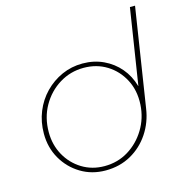

<svg xmlns="http://www.w3.org/2000/svg" viewBox="-109 -829 890 941"><g transform="rotate(-15 336.0 -358.5)"><path d="M313 13Q243 13 187 -21Q131 -55 98.5 -112Q66 -169 66 -239Q66 -299 87 -350.5Q108 -402 145.5 -440.5Q183 -479 232 -501Q281 -523 337 -523Q395 -523 443 -500.5Q491 -478 524.5 -438.5Q558 -399 573 -346H574L634 -730H660L582 -229Q572 -161 535.5 -106Q499 -51 442 -19Q385 13 313 13ZM313 -9Q380 -9 434 -42Q488 -75 522 -131Q556 -187 560 -255Q564 -326 535 -381.5Q506 -437 454.5 -469Q403 -501 337 -501Q270 -501 214 -466.5Q158 -432 124.5 -373Q91 -314 91 -240Q91 -176 120 -123.5Q149 -71 199.5 -40Q250 -9 313 -9Z"/></g></svg>

Font: MuseoModerno Thin Thin
Style: Italic
Weight: 250
Italic angle: -9°
Version: Version 1.003